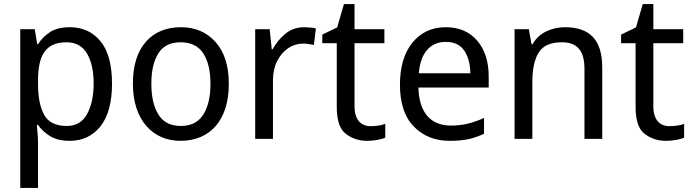

<svg xmlns="http://www.w3.org/2000/svg" viewBox="-20 -679 3387 939"><path d="M321.8 -545.9C281.2 -545.9 249 -538.1 224.6 -522C200.2 -505.9 180.7 -486.3 166 -462.9H162.1L149.9 -536.1H79.1V240.2H166V20C166 -3.4 162.6 -46.9 160.2 -67.9H166C180.7 -46.9 200.2 -28.3 225.1 -13.2C250 2 281.7 9.8 320.8 9.8C382.8 9.8 433.1 -13.7 471.2 -61C508.8 -108.4 527.8 -177.7 527.8 -269C527.8 -361.8 509.3 -431.2 471.7 -477.1C434.1 -522.9 383.8 -545.9 321.8 -545.9ZM305.2 -472.2C350.6 -472.2 383.8 -453.6 405.8 -417C427.2 -380.4 438 -331.1 438 -270C438 -210 427.2 -160.6 406.2 -121.6C384.8 -82.5 351.6 -63 307.1 -63C252.9 -63 216.3 -81.1 196.3 -116.7C176.3 -152.3 166 -203.1 166 -269V-286.1C166 -411.1 205.1 -472.2 305.2 -472.2Z M1099.1 -269C1099.1 -357.4 1077.1 -425.8 1033.7 -474.1C990.2 -522 934.1 -545.9 865.2 -545.9C792.5 -545.9 734.9 -522 692.9 -474.1C650.9 -425.8 629.9 -357.4 629.9 -269C629.9 -90.8 728 9.8 862.3 9.8C1007.3 9.8 1099.1 -90.8 1099.1 -269ZM720.2 -269C720.2 -332 731.4 -381.8 754.4 -418C776.9 -454.1 813 -472.2 863.3 -472.2C913.6 -472.2 950.7 -454.1 974.1 -418C997.6 -381.8 1009.3 -332 1009.3 -269C1009.3 -205.6 997.6 -155.3 974.1 -118.7C950.7 -81.5 914.1 -63 864.3 -63C814 -63 777.8 -81.5 754.9 -118.7C731.9 -155.3 720.2 -205.6 720.2 -269Z M1466.8 -545.9C1432.1 -545.9 1401.9 -535.2 1376 -514.2C1350.1 -492.7 1329.1 -467.3 1313 -438H1309.1L1298.8 -536.1H1228V0H1314.9V-286.1C1314.9 -321.8 1321.8 -353.5 1335.4 -380.4C1362.8 -434.6 1410.2 -465.8 1460.9 -465.8C1478.5 -465.8 1499 -462.9 1515.1 -459L1524.9 -540C1508.8 -543.9 1485.8 -545.9 1466.8 -545.9Z M1792 -62C1746.6 -62 1713.9 -92.3 1713.9 -158.2V-467.8H1859.9V-536.1H1713.9V-659.2H1662.1L1628.9 -544.9L1556.2 -509.8V-467.8H1627V-155.8C1627 -90.8 1641.6 -46.9 1671.4 -24.4C1701.2 -1.5 1735.8 9.8 1775.9 9.8C1791 9.8 1807.6 8.3 1824.7 5.4C1841.8 2.4 1855 -1.5 1864.3 -5.9V-73.2C1846.7 -65.9 1817.4 -62 1792 -62Z M2160.2 -545.9C2092.8 -545.9 2038.6 -521 1997.6 -471.2C1956.5 -420.9 1936 -352.1 1936 -264.2C1936 -174.8 1958.5 -106.4 2003.9 -60.1C2048.8 -13.7 2107.4 9.8 2180.2 9.8C2215.8 9.8 2246.1 6.8 2271 1.5C2295.9 -3.9 2321.3 -12.7 2347.2 -24.9V-102.1C2320.3 -89.8 2294.9 -81.1 2270 -74.7C2245.1 -68.4 2216.3 -64.9 2184.1 -64.9C2085.9 -64.9 2028.8 -129.9 2026.4 -251H2370.1V-304.2C2370.1 -377.4 2351.6 -436 2314 -480C2276.4 -523.9 2225.1 -545.9 2160.2 -545.9ZM2160.2 -474.1C2200.7 -474.1 2231 -460 2250.5 -431.6C2269.5 -403.3 2279.8 -366.2 2280.3 -320.8H2028.3C2036.1 -417 2081.5 -474.1 2160.2 -474.1Z M2742.7 -545.9C2710.4 -545.9 2680.2 -539.1 2651.4 -525.4C2622.6 -511.7 2600.6 -490.7 2584.5 -462.9H2579.6L2566.4 -536.1H2496.6V0H2583.5V-277.8C2583.5 -340.8 2593.8 -388.7 2614.7 -422.4C2635.3 -455.6 2673.3 -472.2 2728.5 -472.2C2803.2 -472.2 2838.4 -430.2 2838.4 -342.8V0H2925.3V-349.1C2925.3 -486.3 2862.3 -545.9 2742.7 -545.9Z M3253.4 -62C3208 -62 3175.3 -92.3 3175.3 -158.2V-467.8H3321.3V-536.1H3175.3V-659.2H3123.5L3090.3 -544.9L3017.6 -509.8V-467.8H3088.4V-155.8C3088.4 -90.8 3103 -46.9 3132.8 -24.4C3162.6 -1.5 3197.3 9.8 3237.3 9.8C3252.4 9.8 3269 8.3 3286.1 5.4C3303.2 2.4 3316.4 -1.5 3325.7 -5.9V-73.2C3308.1 -65.9 3278.8 -62 3253.4 -62Z"/></svg>

Font: Avrile Sans
Style: Regular
Weight: 400
Designer: Monotype Design Team, Google (font), Stefan Peev (BGR Cyrillic), Cristiano Sobral (main changes)
Foundry: The Avrile Sans Project Authors
Version: Version 3.110